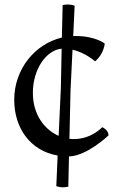

<svg xmlns="http://www.w3.org/2000/svg" viewBox="-20 -670 540 844"><path d="M233.4 13.7 227.5 148.4C248.5 154.8 259.8 154.8 280.3 150.4L283.2 17.6C361.8 16.1 457 -74.7 457 -74.7C457 -100.1 429.2 -110.8 429.2 -110.8C429.2 -110.8 383.3 -58.6 303.7 -58.6C297.4 -58.6 291.5 -59.1 285.2 -59.6L290 -272.5L298.8 -451.7C356.4 -438 397.9 -400.4 397.9 -400.4C437 -432.1 440.4 -478.5 440.4 -478.5C440.4 -478.5 399.9 -511.7 312 -511.7C308.6 -511.7 305.2 -511.7 301.8 -511.2L308.1 -645C292.5 -650.9 271.5 -651.9 255.4 -647.5L252 -504.9C132.3 -476.6 42.5 -364.7 42.5 -231.4C42.5 -107.9 112.3 -7.3 233.4 13.7ZM237.8 -72.8C177.2 -99.6 124.5 -163.6 124.5 -262.2C124.5 -363.3 181.2 -449.2 251 -456.1L247.6 -285.2Z"/></svg>

Font: Trykker
Style: Regular
Weight: 400
Designer: Magnus Gaarde
Foundry: Magnus Gaarde
Version: Version 1.001